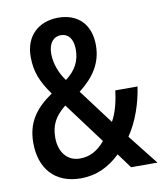

<svg xmlns="http://www.w3.org/2000/svg" viewBox="-83 -857 737 869"><g transform="rotate(-10 286.0 -423.0)"><path d="M243 -790C152 -790 90 -732 90 -637C90 -568 110 -520 155 -457C75 -402 34 -343 34 -251C34 -135 98 -56 219 -56C292 -56 350 -85 401 -134L451 -66H572L463 -204C507 -268 533 -351 543 -421H441C434 -367 422 -320 401 -283L281 -443C349 -496 390 -555 390 -638C390 -734 333 -790 243 -790ZM241 -710C274 -710 297 -685 297 -635C297 -583 277 -542 229 -506C200 -545 184 -592 184 -634C184 -685 209 -710 241 -710ZM206 -393 346 -205C312 -165 277 -145 230 -145C174 -145 136 -189 136 -257C136 -317 158 -354 206 -393Z"/></g></svg>

Font: Noto Sans Malayalam UI Condensed Medium
Style: Regular
Weight: 500
Width: 3
Designer: Jelle Bosma - Monotype Design Team
Foundry: Monotype Imaging Inc.
Version: Version 2.104